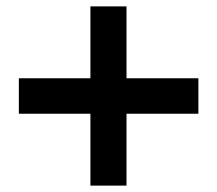

<svg xmlns="http://www.w3.org/2000/svg" viewBox="-20 -638 680 601"><path d="M376 -57H263V-282H39V-393H263V-618H376V-393H601V-282H376Z"/></svg>

Font: Open Sauce Sans ExtraBold
Style: Regular
Weight: 800
Designer: Alfredo Marco Pradil
Foundry: Creative Sauce Fz LLC
Version: Version 1.477